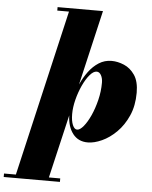

<svg xmlns="http://www.w3.org/2000/svg" viewBox="-158 -802 872 1104"><g transform="rotate(5 278.0 -250.0)"><path d="M-94.5 230H-26L196.5 -730H129V-750H391L290.5 -317.5Q308.5 -358 334 -392.5Q359.5 -427 392.5 -448Q425.5 -469 466 -469Q501 -469 537.8 -453.5Q574.5 -438 599.8 -401Q625 -364 625 -299Q625 -224 599.5 -166.5Q574 -109 534.2 -69.5Q494.5 -30 450.2 -10Q406 10 369 10Q314 10 283 -30.2Q252 -70.5 250 -136L164.5 230H230V250H-94.5ZM266 -145Q266 -105.5 276.2 -81.8Q286.5 -58 302 -58Q318.5 -58 339 -82.8Q359.5 -107.5 378 -148.2Q396.5 -189 408.8 -239Q421 -289 421 -339Q421 -364.5 411.2 -382.2Q401.5 -400 385.5 -400Q366.5 -400 345.5 -375.2Q324.5 -350.5 306.5 -311.5Q288.5 -272.5 277.2 -228.2Q266 -184 266 -145Z"/></g></svg>

Font: Bodoni* 06pt Fatface
Style: Italic
Weight: 900
Italic angle: -13°
Version: Version 2.3